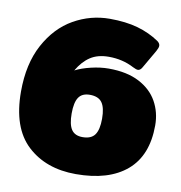

<svg xmlns="http://www.w3.org/2000/svg" viewBox="-80 -769 807 858"><g transform="rotate(10 323.5 -340.0)"><path d="M15 -306Q15 -432 62.5 -520Q110 -608 186.5 -651.5Q263 -695 350 -695Q423 -695 477.5 -679.5Q532 -664 576 -634Q588 -625 588 -614Q588 -605 579 -589L531 -506Q523 -492 512 -492Q505 -492 489 -500Q438 -527 375 -527Q325 -527 291.5 -505Q258 -483 233 -440Q262 -455 304 -465Q346 -475 384 -475Q467 -475 522.5 -446Q578 -417 605 -368.5Q632 -320 632 -261Q632 -124 550.5 -54.5Q469 15 320 15Q184 15 99.5 -63.5Q15 -142 15 -306ZM393 -249Q393 -299 376.5 -322Q360 -345 321 -345Q286 -345 270.5 -322Q255 -299 255 -249Q255 -199 270.5 -176Q286 -153 321 -153Q360 -153 376.5 -176Q393 -199 393 -249Z"/></g></svg>

Font: Mitr
Style: Bold
Weight: 700
Designer: Thanarat Vachiruckul
Foundry: Cadson Demak
Version: Version 1.002